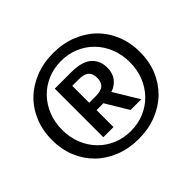

<svg xmlns="http://www.w3.org/2000/svg" viewBox="-171 -951 1202 1202"><g transform="rotate(-45 430.0 -350.0)"><path d="M430 -730Q516 -730 588 -701.5Q660 -673 711.5 -622.5Q763 -572 791.5 -502Q820 -432 820 -350Q820 -267 791.5 -197.5Q763 -128 711.5 -77.5Q660 -27 588 1.5Q516 30 430 30Q344 30 272 1.5Q200 -27 148.5 -77.5Q97 -128 68.5 -197.5Q40 -267 40 -350Q40 -432 68.5 -502Q97 -572 148.5 -622.5Q200 -673 272 -701.5Q344 -730 430 -730ZM430 -660Q366 -660 311.5 -637Q257 -614 216.5 -572.5Q176 -531 153 -474Q130 -417 130 -350Q130 -282 153 -225.5Q176 -169 216.5 -127.5Q257 -86 311.5 -63Q366 -40 430 -40Q494 -40 548.5 -63Q603 -86 643.5 -127.5Q684 -169 707 -225.5Q730 -282 730 -350Q730 -417 707 -474Q684 -531 643.5 -572.5Q603 -614 548.5 -637Q494 -660 430 -660ZM426 -565Q520 -565 563 -527Q606 -489 606 -425Q606 -376 580 -343.5Q554 -311 516 -300L616 -135H521L431 -285H370V-135H280V-565ZM370 -500V-350H426Q475 -350 495.5 -368.5Q516 -387 516 -425Q516 -463 495.5 -481.5Q475 -500 426 -500Z"/></g></svg>

Font: Scada
Style: Regular
Weight: 400
Designer: Jovanny Lemonad
Foundry: Jovanny Lemonad
Version: Version 3.005; ttfautohint (v0.91) -l 8 -r 50 -G 200 -x 0 -w